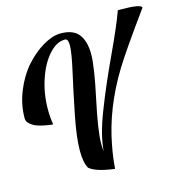

<svg xmlns="http://www.w3.org/2000/svg" viewBox="-134 -914 1171 1217"><g transform="rotate(-15 451.5 -305.5)"><path d="M748 -789Q753 -789 761 -789Q904 -789 903 -764Q730 -525 672 -430Q533 -202 491 29Q477 100 471 178Q347 162 307 126Q285 87 285 10Q285 -77 313 -217.5Q341 -358 369 -482Q397 -606 397 -653Q397 -695 378 -696Q376 -696 374 -696Q320 -696 269.5 -639.5Q219 -583 188 -490Q157 -397 157 -295Q157 -244 165 -196Q158 -196 147 -197.5Q136 -199 107.5 -204.5Q79 -210 57.5 -218.5Q36 -227 18 -243Q0 -259 0 -280Q0 -370 35.5 -457Q71 -544 124.5 -604.5Q178 -665 240.5 -702.5Q303 -740 357 -741Q357 -741 358 -741Q442 -741 477.5 -694.5Q513 -648 513 -563Q513 -483 470 -282.5Q427 -82 427 1Q427 28 430 51Q437 -51 495 -200.5Q553 -350 635.5 -526.5Q718 -703 748 -789Z"/></g></svg>

Font: Vervelle
Style: Script
Weight: 400
Monospace: yes
Designer: Nur Solikh
Foundry: Astageni Type
Version: Version 1.0